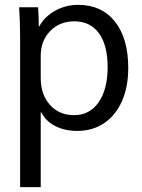

<svg xmlns="http://www.w3.org/2000/svg" viewBox="-20 -530 585 792"><path d="M63 -374Q63 -438 59 -500H137Q140 -463 140 -421H142Q163 -461 207 -485.5Q251 -510 302 -510Q399 -510 454 -441Q509 -372 509 -250Q509 -171 483 -112.5Q457 -54 409.5 -22Q362 10 299 10Q247 10 208 -10Q169 -30 151 -66H148V242H63ZM424 -253Q424 -344 388 -393Q352 -442 287 -442Q226 -442 187 -402Q148 -362 148 -300V-209Q148 -140 186 -97.5Q224 -55 286 -55Q350 -55 387 -108.5Q424 -162 424 -253Z"/></svg>

Font: Sarabun
Style: Regular
Weight: 400
Designer: Suppakit Chalermlarp | Katatrad Co.,Ltd.
Foundry: Cadson Demak Co.,Ltd.
Version: Version 1.000; ttfautohint (v1.6)